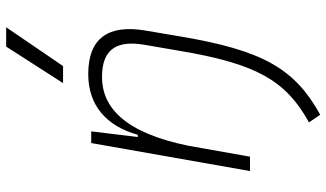

<svg xmlns="http://www.w3.org/2000/svg" viewBox="-239 -596 1064 626"><g transform="rotate(-90 293.0 -283.0)"><path d="M48.3 0H95.2L130.4 -198.7C172.9 -409.7 256.8 -482.4 355 -482.4C444.3 -482.4 475.6 -436 460 -344.2L439.9 -227.1C397.9 20 344.7 116.2 207 192.4L231.9 229C383.3 145.5 441.9 41 487.3 -228L506.3 -340.3C527.3 -462.9 480.5 -527.3 364.7 -527.3C262.7 -527.3 195.3 -468.8 166.5 -365.7H159.2L177.7 -517.6H139.6ZM335 -609.4H390.6L517.1 -794.9H454.1Z"/></g></svg>

Font: Cascadia Code PL ExtraLight
Style: Italic
Weight: 200
Italic angle: -10°
Monospace: yes
Designer: Aaron Bell
Foundry: Saja Typeworks
Version: Version 2404.023